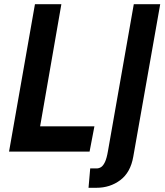

<svg xmlns="http://www.w3.org/2000/svg" viewBox="-20 -720 782 912"><path d="M23 0 146 -700H271.5L161 -65L114.5 -120H428.5L405.5 0ZM400.5 172 408.5 80H439Q450 80 460 73.8Q470 67.5 478.5 49.8Q487 32 493 -3.5L615.5 -700H741L613 24.5Q600 99 551.5 135.5Q503 172 438 172Z"/></svg>

Font: Cabin
Style: Bold Italic
Weight: 700
Width: 4
Italic angle: -10°
Designer: Pablo Impallari
Foundry: Pablo Impallari. http://www.impallari.com Igino Marini. http://www.ikern.com
Version: Version 3.001